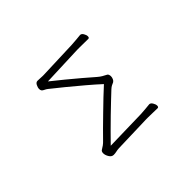

<svg xmlns="http://www.w3.org/2000/svg" viewBox="-136 -984 1273 1273"><g transform="rotate(-45 500.0 -348.0)"><path d="M711 -59Q723 -59 732.5 -43.5Q742 -28 742 -15Q742 -1 731 -1Q718 -1 693 -2Q668 -3 644 -3H628L363 5Q346 6 334 9Q322 12 307 12Q289 12 277 -7.5Q265 -27 265 -45Q265 -62 276 -68Q288 -75 300 -83.5Q312 -92 327 -108Q348 -130 381.5 -163Q415 -196 453.5 -233.5Q492 -271 528.5 -306Q565 -341 593 -366Q553 -403 501.5 -446.5Q450 -490 399 -532Q348 -574 307 -606Q298 -613 287 -618Q276 -623 271 -629Q266 -636 266 -646Q266 -661 274.5 -677Q283 -693 297 -693Q311 -693 321.5 -692Q332 -691 344 -691H353L627 -701Q651 -702 673.5 -704.5Q696 -707 710 -708H712Q724 -708 733 -693Q742 -678 742 -665Q742 -651 731 -651Q718 -651 696.5 -651.5Q675 -652 651 -652H628L343 -641Q386 -607 431 -570Q476 -533 518.5 -497Q561 -461 595 -431Q609 -419 622.5 -411Q636 -403 652 -395Q657 -393 660 -385.5Q663 -378 663 -370Q663 -359 658 -347.5Q653 -336 644 -331Q635 -327 625.5 -322.5Q616 -318 604 -307Q585 -289 551.5 -257.5Q518 -226 479 -188Q440 -150 402.5 -112.5Q365 -75 336 -45L627 -52Q651 -53 674 -55.5Q697 -58 710 -59Z"/></g></svg>

Font: Moon Stars Kai T HW Light
Style: Regular
Weight: 300
Designer: GuiWonder
Version: Version 1.101